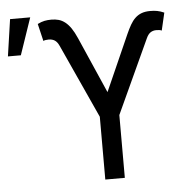

<svg xmlns="http://www.w3.org/2000/svg" viewBox="-64 -809 869 863"><g transform="rotate(-5 370.5 -378.0)"><path d="M376.4 -283.4 224.4 -616.5Q216.3 -634.6 204.9 -641.9Q193.5 -649.1 177.6 -649.1Q171.2 -649.1 163.9 -648.1Q156.6 -647 153.4 -644.9L134.9 -723Q152 -731.5 166.2 -734.4Q180.4 -737.2 197.4 -737.2Q215.2 -737.2 230.3 -733Q245.4 -728.7 259.1 -718Q272.7 -707.4 285.2 -689.3Q297.6 -671.2 309.7 -643.5L420.5 -390.6L532.7 -643.5Q542.6 -665.8 552.6 -683.2Q562.5 -700.6 575.1 -712.7Q587.7 -724.8 604.2 -731Q620.7 -737.2 643.5 -737.2Q660.5 -737.2 674.7 -734.6Q688.9 -731.9 706 -724.4L687.5 -644.9Q684.3 -647 677.6 -648.1Q670.8 -649.1 663.4 -649.1Q648.4 -649.1 637.3 -641.9Q626.1 -634.6 617.9 -616.5L464.5 -283.4V0H376.4ZM12.8 -755.7H103.7L46.9 -589.5H-11.4Z"/></g></svg>

Font: Fast_Sans
Style: Regular
Weight: 400
Designer: Rasmus Andersson
Foundry: rsms
Version: Version 3.018;git-588b23468